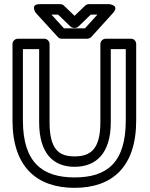

<svg xmlns="http://www.w3.org/2000/svg" viewBox="-20 -865 720 922"><path d="M90 -287V-629H168V-278C168 -127 237 -64 338 -64C440 -64 512 -127 512 -278V-629H584V-287C584 -83 493 -13 338 -13C184 -13 90 -84 90 -287ZM40 -287C40 -60 160 37 338 37C517 37 634 -61 634 -287V-654C634 -665 625 -679 610 -679H487C476 -679 462 -669 462 -654V-278C462 -145 412 -114 338 -114C265 -114 218 -145 218 -278V-654C218 -665 208 -679 193 -679H65C54 -679 40 -669 40 -654ZM416 -795H448L388 -729H287L227 -795H259L318 -738C323 -733 331 -731 336 -731H340C347 -731 353 -734 357 -738ZM406 -845C401 -845 394 -843 389 -838L338 -789L287 -838C283 -842 277 -845 270 -845H171C122 -845 152 -803 152 -803L258 -687C262 -682 269 -679 276 -679H399C405 -679 413 -682 418 -687L523 -803C556 -840 505 -845 505 -845Z"/></svg>

Font: Falling Sky
Style: ExtOu
Weight: 400
Designer: Paul D. Hunt
Foundry: Adobe Systems Incorporated
Version: Version 1.02